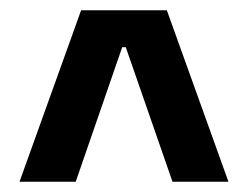

<svg xmlns="http://www.w3.org/2000/svg" viewBox="-20 -659 484 374"><path d="M138 -639H305L425 -305H316L225 -567H218L127.5 -305H18Z"/></svg>

Font: Anek Tamil SemiBold
Style: Regular
Weight: 600
Version: Version 1.003